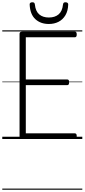

<svg xmlns="http://www.w3.org/2000/svg" viewBox="-20 -1223 744 1689"><path d="M179 0Q165 0 158.5 -5.5Q152 -11 152 -23V-926Q152 -936 159 -940.5Q166 -945 180 -945H638Q646 -945 650.5 -939.5Q655 -934 655 -920Q655 -906 650.5 -900.5Q646 -895 638 -895H207V-524H571Q580 -524 584 -518.5Q588 -513 588 -500Q588 -486 584 -480Q580 -474 571 -474H207V-50H638Q646 -50 650.5 -44.5Q655 -39 655 -25Q655 -11 650.5 -5.5Q646 0 638 0ZM410 -1012Q337 -1012 291 -1054.5Q245 -1097 241 -1182Q240 -1192 246 -1197.5Q252 -1203 265 -1203Q277 -1203 281.5 -1197.5Q286 -1192 287 -1182Q293 -1124 325 -1096.5Q357 -1069 410 -1069Q463 -1069 495.5 -1096.5Q528 -1124 534 -1182Q535 -1192 539.5 -1197.5Q544 -1203 555 -1203Q568 -1203 574.5 -1197.5Q581 -1192 580 -1182Q578 -1127 555.5 -1089Q533 -1051 495.5 -1031.5Q458 -1012 410 -1012ZM0 436H704V446H0ZM0 -20H704V0H0ZM0 -505H704V-500H0ZM0 -956H704V-946H0Z"/></svg>

Font: Playwrite HU Guides
Style: Regular
Weight: 400
Designer: Veronika Burian, José Scaglione
Foundry: TypeTogether
Version: Version 1.003